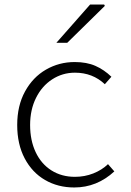

<svg xmlns="http://www.w3.org/2000/svg" viewBox="-20 -815 580 848"><path d="M56 -263Q56 -348 90.5 -411Q125 -474 183 -507.5Q241 -541 310 -541Q363 -541 401.5 -524Q440 -507 472 -476L443 -443Q389 -494 311 -494Q256 -494 210.5 -464.5Q165 -435 139 -382.5Q113 -330 113 -263Q113 -195 137.5 -143Q162 -91 207 -62.5Q252 -34 311 -34Q354 -34 392 -49Q430 -64 457 -90L485 -58Q408 13 308 13Q236 13 179 -20Q122 -53 89 -115.5Q56 -178 56 -263ZM378 -795H440L443 -789L277 -626H229Z"/></svg>

Font: Nebula Sans Light
Style: Regular
Weight: 300
Designer: Paul D. Hunt for Adobe (as Source Sans)
Foundry: Nebula Entertainment & Broadcasting LLC
Version: Version 1.010